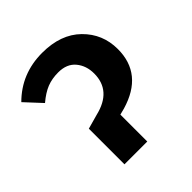

<svg xmlns="http://www.w3.org/2000/svg" viewBox="-154 -653 762 762"><g transform="rotate(-45 226.5 -272.0)"><path d="M243 0H115V-200L176 -217Q285 -243 285 -340Q285 -384 260 -414Q235 -444 187 -444Q152 -444 124 -433Q96 -422 64 -395L0 -464Q80 -544 197 -544Q301 -544 360.5 -485.5Q420 -427 420 -342Q420 -202 270 -158L243 -151Z"/></g></svg>

Font: Trujillo Medium
Style: Regular
Weight: 500
Designer: Fira Sans original fonts by bBox Type GmbH, Carrois Corporate GbR, & Edenspiekermann AG / Changes by Cristiano Sobral
Foundry: Fira Sans original fonts by bBox Type GmbH, Carrois Corporate GbR, & Edenspiekermann AG / Changes by Cristiano Sobral
Version: Version 4.301;October 17, 2021;FontCreator 14.0.0.2814 64-bi